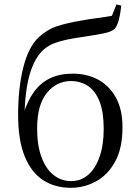

<svg xmlns="http://www.w3.org/2000/svg" viewBox="-20 -856 636 890"><path d="M308.7 14.6Q235 14.6 180.2 -20.7Q125.4 -56 94.7 -130.7Q64 -205.4 64 -323.6Q64 -448.4 88 -543.3Q111.9 -638.2 158.2 -681.9Q196.9 -718.7 242.7 -733.9Q288.6 -749.1 353.5 -760.1Q389.6 -766.9 428.3 -771.9Q467 -776.9 498.6 -782.7L519.9 -835.6L542.2 -829.8Q537.9 -791 530.9 -764.1Q524 -737.2 511.7 -722.5Q496.4 -707.9 456.8 -700.5Q417.2 -693.1 365.8 -685.1Q321 -679.1 287.6 -671.8Q254.1 -664.5 229.3 -654.7Q204.6 -644.9 184.7 -628.1Q145.8 -595.4 121.9 -524.7Q98.1 -454.1 92.9 -325.7L88.5 -327.7Q107.2 -387.9 137.1 -429.7Q167.1 -471.4 211.8 -493Q256.5 -514.6 317.8 -514.6Q383.2 -514.6 435.1 -486.7Q487 -458.7 517.4 -403.4Q547.8 -348.1 547.8 -266.3Q547.8 -168.8 513.6 -106.7Q479.5 -44.6 424.7 -15Q369.9 14.6 308.7 14.6ZM309.3 -16.4Q354.9 -16.4 388.7 -45.6Q422.5 -74.7 441.6 -129.3Q460.7 -183.9 460.7 -259.1Q460.7 -335.8 441.8 -384.7Q422.8 -433.6 388.6 -456.9Q354.3 -480.3 308.9 -480.3Q242.3 -480.3 197.2 -425.1Q152.1 -369.8 152.1 -260.3Q152.1 -181.7 172.5 -127.1Q192.9 -72.5 228.7 -44.5Q264.5 -16.4 309.3 -16.4Z"/></svg>

Font: Noto Serif KR ExtraLight
Style: Regular
Weight: 200
Designer: Ryoko NISHIZUKA 西塚涼子 (kana & ideographs); Frank Grießhammer (Latin, Greek & Cyrillic); Wenlong ZHANG 张文龙 (bopomofo); San
Foundry: Adobe
Version: Version 2.002-H1;hotconv 1.1.0;makeotfexe 2.6.0